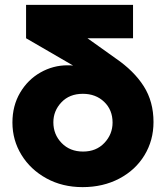

<svg xmlns="http://www.w3.org/2000/svg" viewBox="-20 -755 681 788"><path d="M442 -252Q442 -204 408.5 -168.5Q375 -133 321 -133Q267 -133 233 -168Q199 -203 199 -253Q199 -300 232 -335Q265 -370 320 -370Q373 -370 407.5 -337Q442 -304 442 -252ZM526 -598V-735H87V-598L280 -486Q272 -487 257 -487Q198 -487 146 -457.5Q94 -428 62.5 -374.5Q31 -321 31 -252Q31 -180 68 -119.5Q105 -59 170.5 -23Q236 13 319 13Q403 13 469.5 -22Q536 -57 573 -118Q610 -179 610 -254Q610 -338 570 -401Q530 -464 454 -516L339 -598Z"/></svg>

Font: Geom ExtraBold
Style: Bold
Weight: 800
Version: Version 1.102